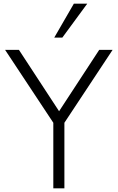

<svg xmlns="http://www.w3.org/2000/svg" viewBox="-20 -1020 638 1040"><path d="M452.5 -1000 317.5 -816.2H273.8L380 -1000ZM590 -750 328.8 -355V0H268.8V-355L7.5 -750H82.5L300 -417.5L517.5 -750Z"/></svg>

Font: Now Light
Style: Regular
Weight: 300
Designer: Alfredo Marco Pradil
Foundry: Alfredo Marco Pradil
Version: Version 1.002;PS 001.002;hotconv 1.0.88;makeotf.lib2.5.64775